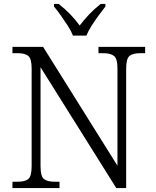

<svg xmlns="http://www.w3.org/2000/svg" viewBox="-20 -951 788 971"><path d="M43 0V-32H70Q106 -32 123 -45.5Q140 -59 140 -111V-605Q140 -655 122.5 -668.5Q105 -682 70 -682H43V-714H198L574 -113V-605Q574 -655 556 -668.5Q538 -682 503 -682H478V-714H714V-682H688Q653 -682 635.5 -668.5Q618 -655 618 -603V0H568L185 -611V-111Q185 -59 202.5 -45.5Q220 -32 255 -32H281V0ZM349 -771Q340 -794 323 -820.5Q306 -847 287.5 -873Q269 -899 253 -918V-931H277Q310 -905 335.5 -878.5Q361 -852 383 -822Q406 -852 431 -878.5Q456 -905 489 -931H513V-918Q498 -899 479 -873Q460 -847 443 -820.5Q426 -794 417 -771Z"/></svg>

Font: Noto Serif Malayalam Light
Style: Regular
Weight: 300
Designer: Indian type Foundry, Jelle Bosma, Monotype Design Team
Foundry: Monotype Imaging Inc.
Version: Version 2.104; ttfautohint (v1.8.4.7-5d5b)